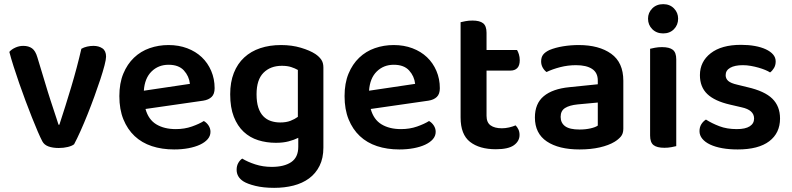

<svg xmlns="http://www.w3.org/2000/svg" viewBox="-20 -705 3816 925"><path d="M430 -484Q456 -484 473.5 -472Q491 -460 491 -432Q491 -419 483.5 -390Q476 -361 463.5 -323Q451 -285 435 -241Q419 -197 402 -154.5Q385 -112 368 -74Q351 -36 337 -10Q327 -2 307 3Q287 8 263 8Q234 8 213.5 0.5Q193 -7 184 -24Q175 -41 162 -71Q149 -101 134 -139Q119 -177 103 -219.5Q87 -262 72.5 -304Q58 -346 45.5 -385Q33 -424 25 -455Q35 -467 53.5 -475.5Q72 -484 92 -484Q118 -484 134.5 -472Q151 -460 160 -429L210 -264Q216 -244 223.5 -221.5Q231 -199 238 -177.5Q245 -156 251.5 -136.5Q258 -117 262 -104H266Q295 -192 323 -285.5Q351 -379 372 -470Q384 -477 399.5 -480.5Q415 -484 430 -484Z M681 -180Q695 -129 733 -106Q771 -83 827 -83Q869 -83 904.5 -95.5Q940 -108 962 -122Q976 -114 985 -100Q994 -86 994 -70Q994 -50 980.5 -34.5Q967 -19 943.5 -8Q920 3 888 9Q856 15 819 15Q760 15 711.5 -1Q663 -17 628.5 -49.5Q594 -82 574.5 -130Q555 -178 555 -242Q555 -304 574 -350Q593 -396 625.5 -427Q658 -458 701 -473Q744 -488 792 -488Q841 -488 882 -472.5Q923 -457 952 -429.5Q981 -402 997.5 -363.5Q1014 -325 1014 -280Q1014 -252 999.5 -238Q985 -224 959 -220ZM792 -393Q743 -393 710 -360.5Q677 -328 673 -268L895 -301Q891 -338 866 -365.5Q841 -393 792 -393Z M1417 -41Q1397 -31 1370.5 -24Q1344 -17 1309 -17Q1264 -17 1224 -29.5Q1184 -42 1154 -70Q1124 -98 1106.5 -142.5Q1089 -187 1089 -251Q1089 -309 1106.5 -353.5Q1124 -398 1156.5 -428Q1189 -458 1234 -473Q1279 -488 1334 -488Q1386 -488 1429.5 -475Q1473 -462 1499 -445Q1517 -433 1527.5 -418Q1538 -403 1538 -380V6Q1538 57 1519.5 94Q1501 131 1469 154.5Q1437 178 1394 189Q1351 200 1301 200Q1249 200 1210.5 190.5Q1172 181 1153 169Q1120 148 1120 113Q1120 94 1128 80Q1136 66 1147 59Q1173 75 1210 87Q1247 99 1289 99Q1349 99 1383 76Q1417 53 1417 2ZM1330 -115Q1359 -115 1379.5 -123Q1400 -131 1415 -142V-368Q1401 -376 1382.5 -382Q1364 -388 1338 -388Q1283 -388 1249.5 -354.5Q1216 -321 1216 -251Q1216 -213 1224.5 -187Q1233 -161 1248.5 -145Q1264 -129 1285 -122Q1306 -115 1330 -115Z M1766 -180Q1780 -129 1818 -106Q1856 -83 1912 -83Q1954 -83 1989.5 -95.5Q2025 -108 2047 -122Q2061 -114 2070 -100Q2079 -86 2079 -70Q2079 -50 2065.5 -34.5Q2052 -19 2028.5 -8Q2005 3 1973 9Q1941 15 1904 15Q1845 15 1796.5 -1Q1748 -17 1713.5 -49.5Q1679 -82 1659.5 -130Q1640 -178 1640 -242Q1640 -304 1659 -350Q1678 -396 1710.5 -427Q1743 -458 1786 -473Q1829 -488 1877 -488Q1926 -488 1967 -472.5Q2008 -457 2037 -429.5Q2066 -402 2082.5 -363.5Q2099 -325 2099 -280Q2099 -252 2084.5 -238Q2070 -224 2044 -220ZM1877 -393Q1828 -393 1795 -360.5Q1762 -328 1758 -268L1980 -301Q1976 -338 1951 -365.5Q1926 -393 1877 -393Z M2324 -147Q2324 -115 2343.5 -101Q2363 -87 2398 -87Q2415 -87 2432.5 -91Q2450 -95 2464 -101Q2472 -93 2477.5 -81.5Q2483 -70 2483 -55Q2483 -25 2456 -5.5Q2429 14 2369 14Q2290 14 2244.5 -21.5Q2199 -57 2199 -139V-598Q2207 -600 2222.5 -603Q2238 -606 2256 -606Q2291 -606 2307.5 -593Q2324 -580 2324 -547V-464H2471Q2476 -456 2480 -443Q2484 -430 2484 -415Q2484 -389 2472 -377Q2460 -365 2440 -365H2324V-147Z M2772 -81Q2801 -81 2825 -86.5Q2849 -92 2860 -100V-211L2763 -202Q2723 -198 2702 -184.5Q2681 -171 2681 -142Q2681 -113 2702.5 -97Q2724 -81 2772 -81ZM2768 -488Q2866 -488 2924.5 -446Q2983 -404 2983 -316V-85Q2983 -61 2971 -47Q2959 -33 2941 -22Q2913 -5 2870 5Q2827 15 2772 15Q2672 15 2614.5 -23.5Q2557 -62 2557 -139Q2557 -206 2599.5 -241.5Q2642 -277 2723 -285L2860 -299V-317Q2860 -355 2832.5 -373Q2805 -391 2755 -391Q2716 -391 2679 -381.5Q2642 -372 2613 -358Q2602 -366 2594.5 -379.5Q2587 -393 2587 -409Q2587 -429 2596.5 -441.5Q2606 -454 2627 -464Q2656 -476 2693 -482Q2730 -488 2768 -488Z M3112 -470Q3120 -472 3135.5 -475Q3151 -478 3169 -478Q3205 -478 3221.5 -465Q3238 -452 3238 -419V-1Q3230 1 3214.5 4Q3199 7 3181 7Q3145 7 3128.5 -6Q3112 -19 3112 -52ZM3102 -615Q3102 -644 3122.5 -664.5Q3143 -685 3175 -685Q3207 -685 3227 -664.5Q3247 -644 3247 -615Q3247 -585 3227 -564.5Q3207 -544 3175 -544Q3143 -544 3122.5 -564.5Q3102 -585 3102 -615Z M3738 -134Q3738 -64 3686 -24.5Q3634 15 3534 15Q3493 15 3459.5 9Q3426 3 3401.5 -8.5Q3377 -20 3363.5 -36.5Q3350 -53 3350 -73Q3350 -92 3358.5 -106Q3367 -120 3381 -129Q3409 -111 3445.5 -97Q3482 -83 3530 -83Q3571 -83 3592 -96.5Q3613 -110 3613 -134Q3613 -175 3553 -188L3497 -201Q3423 -218 3387.5 -252Q3352 -286 3352 -343Q3352 -408 3404 -448.5Q3456 -489 3550 -489Q3586 -489 3616.5 -483.5Q3647 -478 3669.5 -467.5Q3692 -457 3704.5 -442.5Q3717 -428 3717 -409Q3717 -391 3709 -377.5Q3701 -364 3690 -356Q3681 -362 3666.5 -368Q3652 -374 3634.5 -379Q3617 -384 3597.5 -387.5Q3578 -391 3559 -391Q3520 -391 3498 -378.5Q3476 -366 3476 -343Q3476 -326 3488.5 -315Q3501 -304 3532 -297L3581 -285Q3664 -266 3701 -229.5Q3738 -193 3738 -134Z"/></svg>

Font: Baloo Paaji 2 SemiBold
Style: Regular
Weight: 600
Designer: Shuchita Grover, Noopur Datye and Ek Type
Foundry: Ek Type
Version: Version 1.640;hotconv 1.0.111;makeotfexe 2.5.65597; ttfautoh